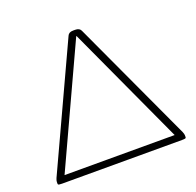

<svg xmlns="http://www.w3.org/2000/svg" viewBox="-124 -832 982 962"><g transform="rotate(-20 367.5 -351.0)"><path d="M48 0Q38 0 32 -1Q26 -2 26 -8V-17Q26 -24 31 -36L332 -686Q339 -702 362 -702H373Q396 -702 403 -686L704 -36Q709 -24 709 -17V-8Q709 -2 703 -1Q697 0 687 0ZM367 -670 74 -36H661L369 -670Z"/></g></svg>

Font: Asap Expanded Thin
Style: Regular
Weight: 100
Width: 7
Designer: Pablo Cosgaya
Foundry: Omnibus-Type
Version: Version 3.001; ttfautohint (v1.8.4.7-5d5b)